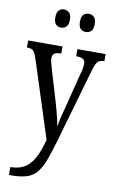

<svg xmlns="http://www.w3.org/2000/svg" viewBox="-105 -800 660 1091"><g transform="rotate(10 225.0 -254.5)"><path d="M28 190Q67 190 95 177.5Q123 165 143 141Q163 117 177.5 82.5Q192 48 204 3L61 -442Q54 -464 47 -475.5Q40 -487 31 -491Q22 -495 6 -495H3V-536H201V-495H198Q170 -495 160 -485.5Q150 -476 150 -462Q150 -449 154 -432.5Q158 -416 165 -394L213 -233Q223 -200 230.5 -172Q238 -144 243 -121.5Q248 -99 250 -82Q255 -110 262 -139.5Q269 -169 279 -205L329 -403Q334 -418 336.5 -432Q339 -446 339 -460Q339 -480 327 -487Q315 -494 290 -495H287V-536H450V-495H448Q433 -495 422.5 -490.5Q412 -486 403.5 -470.5Q395 -455 386 -422L266 -5Q245 68 227 115Q209 162 186 188.5Q163 215 127.5 225.5Q92 236 37 236H28ZM317 -640Q299 -640 286.5 -651.5Q274 -663 274 -692Q274 -722 286.5 -733.5Q299 -745 317 -745Q334 -745 346.5 -733.5Q359 -722 359 -692Q359 -663 346.5 -651.5Q334 -640 317 -640ZM173 -640Q156 -640 144 -651.5Q132 -663 132 -692Q132 -722 144 -733.5Q156 -745 173 -745Q190 -745 203 -733.5Q216 -722 216 -692Q216 -663 203 -651.5Q190 -640 173 -640Z"/></g></svg>

Font: Noto Serif ExtraCondensed
Style: Regular
Weight: 400
Width: 2
Designer: Monotype Design Team
Foundry: Monotype Imaging Inc.
Version: Version 2.013